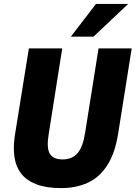

<svg xmlns="http://www.w3.org/2000/svg" viewBox="-20 -953 695 984"><path d="M293 11Q217 11 166.5 -8.5Q116 -28 88.5 -63.5Q61 -99 54 -149Q47 -199 56 -258L128 -705H299L229 -262Q218 -194 235.5 -165Q253 -136 300 -136Q351 -136 378 -168.5Q405 -201 416 -271L485 -705H655L585 -265Q569 -167 529.5 -105.5Q490 -44 430 -16.5Q370 11 293 11ZM343 -765 472 -933H637L459 -765Z"/></svg>

Font: Nunito Sans 10pt Condensed Black
Style: Italic
Weight: 900
Width: 3
Italic angle: -9°
Designer: Vernon Adams
Foundry: Vernon Adams
Version: Version 3.101;gftools[0.9.27]